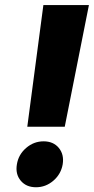

<svg xmlns="http://www.w3.org/2000/svg" viewBox="-20 -748 379 776"><path d="M90.3 -235.8 155.3 -727.5H339.4L241.7 -235.8ZM125.5 8.8Q85.9 8.8 63.7 -17.8Q41.5 -44.4 48.3 -84Q54.7 -123.5 85.7 -150.1Q116.7 -176.8 156.2 -176.8Q195.8 -176.8 217.8 -150.1Q239.7 -123.5 233.4 -84Q226.6 -44.4 195.8 -17.8Q165 8.8 125.5 8.8Z"/></svg>

Font: Inter Display Extra Bold
Style: Italic
Weight: 800
Italic angle: -9.39999°
Designer: Rasmus Andersson
Foundry: rsms
Version: Version 4.000;git-4fc901f